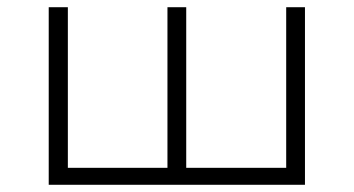

<svg xmlns="http://www.w3.org/2000/svg" viewBox="-20 -512 980 532"><path d="M115 0V-492H168V-47H444V-492H496V-47H773V-492H825V0Z"/></svg>

Font: Nunito Sans 7pt SemiExpanded ExtraLight
Style: Regular
Weight: 250
Width: 6
Designer: Vernon Adams
Foundry: Vernon Adams
Version: Version 3.101;gftools[0.9.27]